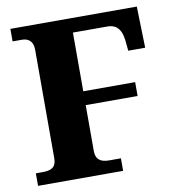

<svg xmlns="http://www.w3.org/2000/svg" viewBox="-80 -787 795 860"><g transform="rotate(-10 317.0 -357.0)"><path d="M24 0H411V-57H357C316 -57 297 -74 297 -111V-319H533V-382H297V-649H455C487 -649 515 -633 522 -576L527 -526H604L599 -714H24V-657H67C94 -657 117 -643 117 -603V-109C117 -70 97 -57 55 -57H24Z"/></g></svg>

Font: Noto Serif Malayalam ExtraBold
Style: Regular
Weight: 800
Designer: Indian type Foundry, Jelle Bosma, Monotype Design Team
Foundry: Monotype Imaging Inc.
Version: Version 2.104